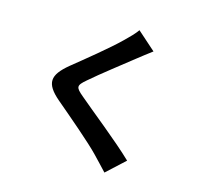

<svg xmlns="http://www.w3.org/2000/svg" viewBox="-123 -959 1246 1171"><g transform="rotate(15 500.0 -373.0)"><path d="M616 -820C600 -796 568 -764 540 -737C473 -671 338 -562 260 -499C161 -417 154 -363 252 -279C342 -203 493 -75 547 -18C575 12 606 43 634 74L749 -32C651 -127 460 -277 387 -340C333 -385 332 -396 385 -441C450 -498 581 -599 645 -650C668 -668 701 -694 732 -717Z"/></g></svg>

Font: Noto Sans Japanese Bold
Style: Bold
Weight: 700
Designer: Ryoko NISHIZUKA (kana & ideographs); Paul D. Hunt (Latin, Greek & Cyrillic); Wenlong ZHANG (bopomofo); Sandoll Communica
Foundry: Adobe Systems Incorporated
Version: Version 1.000;PS 1;hotconv 1.0.78;makeotf.lib2.5.61930